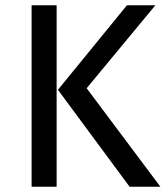

<svg xmlns="http://www.w3.org/2000/svg" viewBox="-20 -709 629 729"><path d="M570 -689H462L200 -368L472 0H589L309 -374ZM195 -689H100V0H195Z"/></svg>

Font: Fira Math
Style: Regular
Weight: 400
Designer: Xiangdong Zeng
Foundry: Xiangdong Zeng
Version: Version 0.3.4